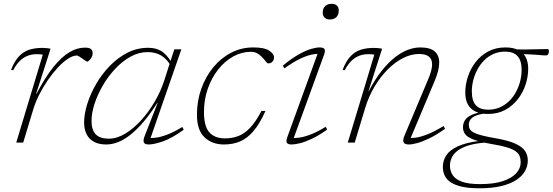

<svg xmlns="http://www.w3.org/2000/svg" viewBox="-20 -750 2908 1010"><path d="M205 -462Q199 -464 190.2 -464.5Q181.5 -465 173 -465Q145 -465 122.2 -455.2Q99.5 -445.5 81.5 -426.8Q63.5 -408 49.5 -380.5L38 -382Q56.5 -430 81 -455Q105.5 -480 135.5 -489Q165.5 -498 201 -498Q208.5 -498 217 -497.5Q225.5 -497 233.5 -496Q241.5 -495 246 -493.5L170 -256.5H172Q218 -344 261.2 -397.8Q304.5 -451.5 345.5 -475.5Q386.5 -499.5 426.5 -499.5Q450 -499.5 458.8 -491.8Q467.5 -484 467.5 -469Q467.5 -458 461.5 -448Q455.5 -438 448.8 -431.8Q442 -425.5 439 -425.5Q437 -425.5 429.8 -430.5Q422.5 -435.5 413.5 -441.5Q405 -447.5 396.8 -452.8Q388.5 -458 384.5 -458Q363 -458 336.8 -440.5Q310.5 -423 283.2 -393.5Q256 -364 231 -327.5Q206 -291 186.5 -252.2Q167 -213.5 156 -178L102 0H65.5Z M742 -37 809.5 -209.5H808Q771.5 -152 736.2 -110.5Q701 -69 667.5 -42.2Q634 -15.5 602 -2.8Q570 10 539.5 10Q498.5 10 472.8 -4.8Q447 -19.5 434.8 -45.5Q422.5 -71.5 422.5 -105Q422.5 -150.5 439.2 -203.8Q456 -257 486.2 -309Q516.5 -361 558.2 -404Q600 -447 650.8 -472.8Q701.5 -498.5 758.5 -498.5Q809.5 -498.5 840.5 -472.8Q871.5 -447 890 -404.5L882.5 -396Q862.5 -435.5 831.5 -455.8Q800.5 -476 757 -476Q710 -476 666.5 -451.8Q623 -427.5 585.8 -387.8Q548.5 -348 520.8 -300Q493 -252 477.2 -203.5Q461.5 -155 461.5 -114Q461.5 -66.5 483.5 -43.5Q505.5 -20.5 552 -20.5Q595.5 -20.5 639.8 -47.5Q684 -74.5 723.8 -118.8Q763.5 -163 794.8 -217Q826 -271 843.5 -325L874.5 -421.5L897 -490.5H934L766.5 -8L756 -24.5Q775.5 -22.5 800.5 -25.8Q825.5 -29 859.5 -41.8Q893.5 -54.5 939 -82L946.5 -67.5Q881.5 -21 834.8 -5.5Q788 10 763 10Q741 10 736.5 -1.2Q732 -12.5 742 -37Z M1300.5 -477.5Q1251 -477.5 1206.5 -452.8Q1162 -428 1127.5 -384.2Q1093 -340.5 1073 -283.2Q1053 -226 1053 -161Q1053 -85 1081.5 -53.5Q1110 -22 1163.5 -22Q1201.5 -22 1234 -34.5Q1266.5 -47 1296 -78.2Q1325.5 -109.5 1355.5 -166.5H1376.5Q1346.5 -99 1313.5 -60.5Q1280.5 -22 1242.8 -6Q1205 10 1158.5 10Q1096 10 1056 -27.5Q1016 -65 1016 -147Q1016 -219 1038.8 -283Q1061.5 -347 1102 -396Q1142.5 -445 1196.2 -472.8Q1250 -500.5 1311.5 -500.5Q1371 -500.5 1396.2 -483.5Q1421.5 -466.5 1421.5 -448.5Q1421.5 -434.5 1413 -425.5Q1404.5 -416.5 1391 -416.5Q1385.5 -416.5 1377.8 -427.2Q1370 -438 1357 -451Q1344.5 -464 1330.5 -470.8Q1316.5 -477.5 1300.5 -477.5Z M1491.5 -29 1655.5 -480.5 1667 -466Q1646 -468 1619.8 -462.8Q1593.5 -457.5 1558.5 -440.8Q1523.5 -424 1476 -390.5L1467.5 -404.5Q1513 -442 1550.2 -463Q1587.5 -484 1615.2 -492.2Q1643 -500.5 1660 -500.5Q1682.5 -500.5 1687.2 -491.5Q1692 -482.5 1684.5 -461.5L1519 -7L1507 -24.5Q1526.5 -22.5 1552.2 -25.8Q1578 -29 1612.8 -42Q1647.5 -55 1693.5 -83L1701 -68.5Q1657 -37 1620.8 -20Q1584.5 -3 1557.5 3.5Q1530.5 10 1514 10Q1494.5 10 1489 1.2Q1483.5 -7.5 1491.5 -29ZM1677.5 -683.5Q1677.5 -698 1683.2 -708.2Q1689 -718.5 1699.8 -724.2Q1710.5 -730 1724.5 -730Q1742.5 -730 1752.2 -720.8Q1762 -711.5 1762 -694Q1762 -680 1756.5 -669.5Q1751 -659 1740.5 -653.2Q1730 -647.5 1715 -647.5Q1698 -647.5 1687.8 -657.2Q1677.5 -667 1677.5 -683.5Z M1793.5 -380.5 1782 -382Q1800.5 -430 1825 -455Q1849.5 -480 1879.5 -489Q1909.5 -498 1945 -498Q1952.5 -498 1961 -497.5Q1969.5 -497 1977.2 -496Q1985 -495 1990 -493.5L1918.5 -271H1920Q1953.5 -334 1988.2 -377.8Q2023 -421.5 2058 -448.8Q2093 -476 2126.5 -488.2Q2160 -500.5 2190.5 -500.5Q2243 -500.5 2266.8 -479.5Q2290.5 -458.5 2290.5 -420.5Q2290.5 -400.5 2284.2 -375.8Q2278 -351 2266 -323L2133.5 -8L2123 -24.5Q2143.5 -22.5 2169.2 -26.2Q2195 -30 2230.5 -44.2Q2266 -58.5 2313.5 -87L2321 -72.5Q2275.5 -40 2238.5 -22.2Q2201.5 -4.5 2174.5 2.8Q2147.5 10 2130 10Q2108.5 10 2103 -1.5Q2097.5 -13 2108 -37L2232 -332Q2242.5 -356.5 2247.8 -376.2Q2253 -396 2253 -411.5Q2253 -439 2236 -452.5Q2219 -466 2184 -466Q2143 -466 2100.8 -444.8Q2058.5 -423.5 2020 -385Q1981.5 -346.5 1950.5 -294.8Q1919.5 -243 1901 -182L1846 0H1809.5L1949 -462Q1943 -464 1934.2 -464.5Q1925.5 -465 1917 -465Q1889 -465 1866.2 -455.2Q1843.5 -445.5 1825.5 -426.8Q1807.5 -408 1793.5 -380.5Z M2852.5 -458.5Q2843 -458.5 2833.5 -459.2Q2824 -460 2812 -461Q2800 -462 2784.8 -463Q2769.5 -464 2749.8 -464.8Q2730 -465.5 2703.5 -466L2671.5 -491Q2713 -489.5 2748.8 -489.8Q2784.5 -490 2812.5 -491Q2840.5 -492 2859 -492Q2863.5 -492 2865.5 -489.5Q2867.5 -487 2867.5 -481.5Q2867.5 -476 2866.5 -471.5Q2865.5 -467 2863.5 -464.2Q2861.5 -461.5 2858.8 -460Q2856 -458.5 2852.5 -458.5ZM2548.5 -173Q2582 -173 2609.5 -185.2Q2637 -197.5 2658.5 -218.5Q2680 -239.5 2694.5 -266.5Q2709 -293.5 2716.5 -323.5Q2724 -353.5 2724 -383Q2724 -431 2702.5 -454.8Q2681 -478.5 2637 -478.5Q2603.5 -478.5 2576 -466.2Q2548.5 -454 2527.2 -432.8Q2506 -411.5 2491.5 -384.5Q2477 -357.5 2469.5 -327.8Q2462 -298 2462 -268.5Q2462 -220 2483.2 -196.5Q2504.5 -173 2548.5 -173ZM2638.5 -500.5Q2679.5 -500.5 2706 -487.2Q2732.5 -474 2745.5 -449Q2758.5 -424 2758.5 -389Q2758.5 -347 2744.8 -305Q2731 -263 2703.8 -228Q2676.5 -193 2637.5 -171.8Q2598.5 -150.5 2547 -150.5Q2506.5 -150.5 2479.8 -164Q2453 -177.5 2440.2 -202.5Q2427.5 -227.5 2427.5 -262.5Q2427.5 -304 2441.2 -346.2Q2455 -388.5 2481.8 -423.2Q2508.5 -458 2548 -479.2Q2587.5 -500.5 2638.5 -500.5ZM2502 240.5Q2449.5 240.5 2413 232.8Q2376.5 225 2353.5 210.5Q2330.5 196 2320 175Q2309.5 154 2309.5 128Q2309.5 95 2327.5 67.2Q2345.5 39.5 2388.8 19.5Q2432 -0.5 2507.5 -9.5H2534L2562 -1.5Q2502.5 0.5 2461.5 10.5Q2420.5 20.5 2395.2 37Q2370 53.5 2358.5 75Q2347 96.5 2347 121.5Q2347 149.5 2361.5 171.5Q2376 193.5 2410.5 206Q2445 218.5 2505 218.5Q2578 218.5 2625.2 202.8Q2672.5 187 2695.8 161Q2719 135 2719 104.5Q2719 85.5 2713.5 71.2Q2708 57 2692.5 45.8Q2677 34.5 2647 25.2Q2617 16 2568 8Q2503 -3.5 2470.2 -16.2Q2437.5 -29 2426.5 -44.8Q2415.5 -60.5 2415.5 -80.5Q2415.5 -101 2425.8 -117.5Q2436 -134 2462.2 -146Q2488.5 -158 2536.5 -163.5L2534.5 -154Q2482.5 -146.5 2464.2 -131Q2446 -115.5 2446 -94Q2446 -80.5 2452 -70.2Q2458 -60 2473.5 -52Q2489 -44 2518 -36.8Q2547 -29.5 2593.5 -21.5Q2658 -10 2693.2 6.8Q2728.5 23.5 2742.5 45Q2756.5 66.5 2756.5 94Q2756.5 124.5 2741 151.2Q2725.5 178 2694 198Q2662.5 218 2614.8 229.2Q2567 240.5 2502 240.5Z"/></svg>

Font: Newsreader 9pt ExtraLight
Style: Italic
Weight: 250
Italic angle: -17°
Designer: Hugues Gentile
Foundry: Production Type
Version: Version 1.003